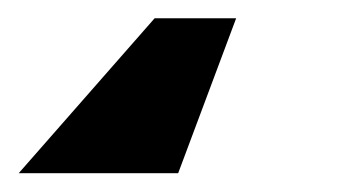

<svg xmlns="http://www.w3.org/2000/svg" viewBox="-50 36 380 207"><path d="M204.6 55.7 142.1 222.7H-29.8L116.7 55.7Z"/></svg>

Font: Inter 17pt Black
Style: Italic
Weight: 900
Italic angle: -9.3988°
Version: Version 4.001;git-66647c0bb